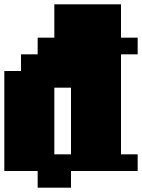

<svg xmlns="http://www.w3.org/2000/svg" viewBox="-20 -790 656 887"><path d="M308 -77V-385H231V-77ZM0 0V-462H77V-539H154V-616H231V-770H539V-616H616V-539H539V-77H616V0H308V77H154V0Z"/></svg>

Font: Coral Pixels
Style: Regular
Weight: 400
Designer: Tanukizamurai
Foundry: TanukiFont
Version: Version 1.000; ttfautohint (v1.8.4.7-5d5b)